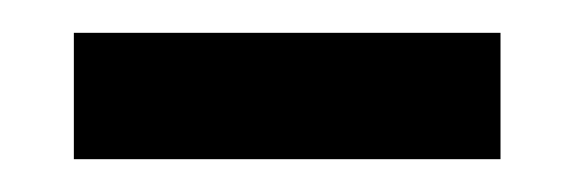

<svg xmlns="http://www.w3.org/2000/svg" viewBox="-20 -331 350 117"><path d="M25 -234H285V-311H25Z"/></svg>

Font: Noto Serif Gurmukhi Medium
Style: Regular
Weight: 500
Designer: Vaibhav Singh and the Monotype Design Team
Foundry: Monotype Imaging Inc.
Version: Version 2.004